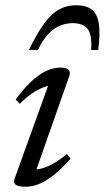

<svg xmlns="http://www.w3.org/2000/svg" viewBox="-20 -700 398 730"><path d="M36 -22 168 -388 183 -375Q166.5 -376 145 -367.8Q123.5 -359.5 100.2 -343.8Q77 -328 55.5 -305L39.5 -321.5Q76 -370.5 106.2 -396.8Q136.5 -423 162 -433Q187.5 -443 210 -443Q230.5 -443 239.8 -435Q249 -427 243.5 -411L111.5 -36L102 -56Q119 -54 141 -60.2Q163 -66.5 187 -80.5Q211 -94.5 234 -114.5L248.5 -97Q212.5 -56 181.8 -32.5Q151 -9 125.8 0.5Q100.5 10 78 10Q49.5 10 39.5 2.2Q29.5 -5.5 36 -22ZM256.5 -612Q231 -612 207.5 -602.2Q184 -592.5 163.2 -570.2Q142.5 -548 124 -510H90Q121.5 -575 148.8 -611.8Q176 -648.5 204.8 -664.2Q233.5 -680 270.5 -680Q307 -680 328.2 -664.2Q349.5 -648.5 355.5 -611.5Q361.5 -574.5 353.5 -510H326.5Q330.5 -569 312.8 -590.5Q295 -612 256.5 -612Z"/></svg>

Font: Newsreader 17pt
Style: Italic
Weight: 400
Italic angle: -17°
Version: Version 1.003